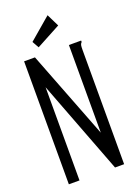

<svg xmlns="http://www.w3.org/2000/svg" viewBox="-150 -853 651 914"><g transform="rotate(-20 175.0 -395.5)"><path d="M34 -623H89L261 -179V-623H323V-616Q317 -610 315.5 -603Q314 -596 314 -579V0H268L88 -472V0H34ZM122 -662 103 -696 214 -791 245 -728Z"/></g></svg>

Font: Inconsolata ExtraCondensed
Style: Regular
Weight: 400
Width: 2
Monospace: yes
Designer: Raph Levien, Cyreal, Brenton Simpson
Foundry: Raph Levien, Cyreal, Google
Version: Version 3.000; ttfautohint (v1.8.2.53-6de2)